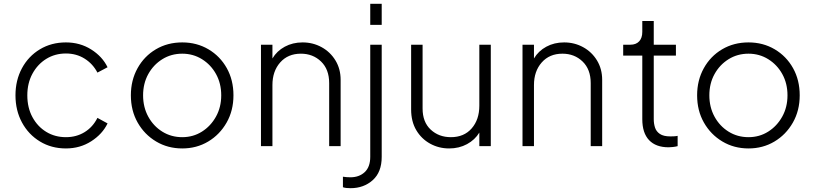

<svg xmlns="http://www.w3.org/2000/svg" viewBox="-20 -765 4267 1005"><path d="M325 12Q249 12 189 -24.5Q129 -61 95 -124Q61 -187 61 -266Q61 -345 95 -408Q129 -471 189 -507Q249 -543 325 -543Q399 -543 457.5 -506Q516 -469 543 -413L490 -385Q466 -431 423 -458Q380 -485 325 -485Q268 -485 222.5 -457Q177 -429 150 -379.5Q123 -330 123 -266Q123 -201 150 -151.5Q177 -102 222.5 -74.5Q268 -47 325 -47Q380 -47 423 -73.5Q466 -100 490 -148L543 -119Q516 -63 457.5 -25.5Q399 12 325 12Z M934 12Q858 12 797 -24.5Q736 -61 700.5 -123.5Q665 -186 665 -266Q665 -345 700 -408Q735 -471 796 -507Q857 -543 934 -543Q1010 -543 1071 -507Q1132 -471 1167 -408.5Q1202 -346 1202 -266Q1202 -186 1166 -123Q1130 -60 1069.5 -24Q1009 12 934 12ZM934 -47Q991 -47 1037 -76Q1083 -105 1110.5 -154.5Q1138 -204 1138 -266Q1138 -328 1111 -377Q1084 -426 1037.5 -455Q991 -484 934 -484Q876 -484 829.5 -455Q783 -426 756 -377Q729 -328 729 -266Q729 -204 756 -154.5Q783 -105 829.5 -76Q876 -47 934 -47Z M1346 0V-531H1406V-459Q1429 -498 1470.5 -520.5Q1512 -543 1564 -543Q1618 -543 1663.5 -518Q1709 -493 1736 -448.5Q1763 -404 1763 -347V0H1703V-330Q1703 -402 1660.5 -443Q1618 -484 1555 -484Q1487 -484 1446.5 -438Q1406 -392 1406 -320V0Z M1918 -635V-745H1978V-635ZM1815 220Q1805 220 1794 219Q1783 218 1775 215V160Q1794 163 1814 163Q1860 163 1889 136Q1918 109 1918 56V-531H1978V56Q1978 136 1931 178Q1884 220 1815 220Z M2331 12Q2277 12 2231.5 -13Q2186 -38 2159 -83.5Q2132 -129 2132 -192V-531H2192V-197Q2192 -126 2234.5 -86.5Q2277 -47 2340 -47Q2409 -47 2449 -93Q2489 -139 2489 -212V-531H2549V0H2489V-71Q2466 -33 2424.5 -10.5Q2383 12 2331 12Z M2715 0V-531H2775V-459Q2798 -498 2839.5 -520.5Q2881 -543 2933 -543Q2987 -543 3032.5 -518Q3078 -493 3105 -448.5Q3132 -404 3132 -347V0H3072V-330Q3072 -402 3029.5 -443Q2987 -484 2924 -484Q2856 -484 2815.5 -438Q2775 -392 2775 -320V0Z M3480 6Q3413 6 3377.5 -31.5Q3342 -69 3342 -141V-474H3242V-531H3280Q3309 -531 3325.5 -548.5Q3342 -566 3342 -598V-655H3402V-531H3518V-474H3402V-141Q3402 -118 3408.5 -97.5Q3415 -77 3434 -64Q3453 -51 3489 -51Q3497 -51 3508 -51.5Q3519 -52 3527 -54V0Q3516 3 3502 4.5Q3488 6 3480 6Z M3898 12Q3822 12 3761 -24.5Q3700 -61 3664.5 -123.5Q3629 -186 3629 -266Q3629 -345 3664 -408Q3699 -471 3760 -507Q3821 -543 3898 -543Q3974 -543 4035 -507Q4096 -471 4131 -408.5Q4166 -346 4166 -266Q4166 -186 4130 -123Q4094 -60 4033.5 -24Q3973 12 3898 12ZM3898 -47Q3955 -47 4001 -76Q4047 -105 4074.5 -154.5Q4102 -204 4102 -266Q4102 -328 4075 -377Q4048 -426 4001.5 -455Q3955 -484 3898 -484Q3840 -484 3793.5 -455Q3747 -426 3720 -377Q3693 -328 3693 -266Q3693 -204 3720 -154.5Q3747 -105 3793.5 -76Q3840 -47 3898 -47Z"/></svg>

Font: Plus Jakarta Sans Light
Style: Regular
Weight: 300
Designer: Gumpita Rahayu
Foundry: Tokotype
Version: Version 2.006; ttfautohint (v1.8.4.7-5d5b)